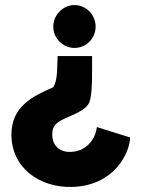

<svg xmlns="http://www.w3.org/2000/svg" viewBox="-20 -720 554 757"><path d="M207 -499C205 -435 206 -403 190 -376C106 -340 25 -298 25 -190C25 -55 140 20 262 17C427 14 491 -113 493 -178L362 -219L360 -208C353 -169 320 -127 269 -122C225 -116 186 -138 186 -190C185 -249 244 -249 302 -285C320 -296 334 -310 337 -335C344 -372 343 -417 343 -489V-499ZM357 -615C357 -661 320 -700 274 -700C228 -700 190 -661 190 -615C190 -568 229 -531 274 -531C320 -531 357 -569 357 -615Z"/></svg>

Font: Bluebird
Style: SfBd
Weight: 700
Designer: Jasper
Foundry: Cannot Into Space Fonts
Version: Version 0.98